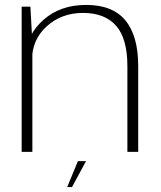

<svg xmlns="http://www.w3.org/2000/svg" viewBox="-20 -617 654 780"><path d="M68 0H111.5V-445L103.5 -590H68ZM497.5 0H541.5V-348.5Q541.5 -471 489.5 -534Q437.5 -597 330 -597Q225.5 -597 157.5 -537.2Q89.5 -477.5 89.5 -402L110 -373Q110 -456 170 -510.2Q230 -564.5 317 -564.5Q406 -564.5 451.8 -512.2Q497.5 -460 497.5 -348ZM253 143H272.5L329.5 37.5H296.5Z"/></svg>

Font: Anybody SemiExpanded ExtraLight
Style: Regular
Weight: 250
Width: 6
Version: Version 1.113;gftools[0.9.25]